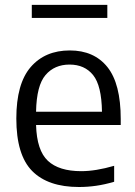

<svg xmlns="http://www.w3.org/2000/svg" viewBox="-20 -758 555 788"><path d="M304 9.5Q177 9.5 112 -56.2Q47 -122 47 -271.5Q47 -414.5 106 -482.8Q165 -551 266.5 -551Q366 -551 420.8 -482.8Q475.5 -414.5 475.5 -269.5V-245H128Q131 -140.5 176.5 -98Q222 -55.5 313.5 -55.5Q372.5 -55.5 448.5 -77.5V-12Q409.5 -0.5 374.2 4.5Q339 9.5 304 9.5ZM265.5 -493Q203.5 -493 166.8 -450Q130 -407 128 -299.5H398.5Q397 -406.5 362.2 -449.8Q327.5 -493 265.5 -493ZM110.5 -684.5V-738H420.5V-684.5Z"/></svg>

Font: Encode Sans
Style: Regular
Weight: 400
Designer: Multiple Designers
Foundry: Impallari Type
Version: Version 3.002; ttfautohint (v1.8.3) -l 8 -r 50 -G 200 -x 14 